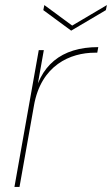

<svg xmlns="http://www.w3.org/2000/svg" viewBox="-20 -738 442 758"><path d="M114 -321C142 -481 258 -530 355 -530H364L368 -552C221 -552 135 -479 111 -341ZM37 0H57L153 -540H133ZM265 -637 155 -718 151 -698 261 -617 398 -698 402 -718Z"/></svg>

Font: Poppins Devanagari Thin
Style: Italic
Weight: 100
Italic angle: -10°
Designer: Ninad Kale (Devanagari), Jonny Pinhorn (Latin)
Foundry: Indian Type Foundry
Version: 4.005